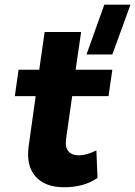

<svg xmlns="http://www.w3.org/2000/svg" viewBox="-20 -787 575 817"><path d="M261.2 -195.8Q256.3 -161.1 270.8 -143.6Q285.2 -126 316.9 -126Q347.2 -126 390.1 -147L395 -29.8Q337.4 9.8 252.9 9.8Q171.4 9.8 130.9 -36.4Q90.3 -82.5 102.1 -166L131.8 -377.9H43L59.1 -490.2H147L169.9 -650.9H325.2L301.8 -490.2H458L441.9 -377.9H287.1ZM348.1 -555.2 423.8 -767.1H535.2L458 -555.2Z"/></svg>

Font: Human Sans Bold
Style: Italic
Weight: 700
Italic angle: -8°
Designer: Tim Radville
Foundry: Continuum
Version: Version 1.000;FEAKit 1.0